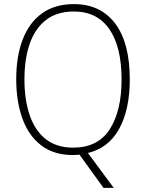

<svg xmlns="http://www.w3.org/2000/svg" viewBox="-20 -745 711 935"><path d="M612 -358Q612 -212 560.5 -118Q509 -24 408 0L534 170H484L367 8Q349 10 335 10Q241 10 179.5 -38Q118 -86 88.5 -169.5Q59 -253 59 -359Q59 -472 91 -554Q123 -636 185.5 -680.5Q248 -725 340 -725Q469 -725 540.5 -631Q612 -537 612 -358ZM99 -359Q99 -258 125 -183Q151 -108 203.5 -67Q256 -26 336 -26Q457 -26 514.5 -115.5Q572 -205 572 -358Q572 -517 512.5 -603Q453 -689 340 -689Q258 -689 204.5 -648Q151 -607 125 -532.5Q99 -458 99 -359Z"/></svg>

Font: Noto Sans Telugu SemiCondensed ExtraLight
Style: Regular
Weight: 200
Width: 4
Designer: Jelle Bosma - Monotype Design Team
Foundry: Monotype Imaging Inc.
Version: Version 2.005; ttfautohint (v1.8.4.7-5d5b)